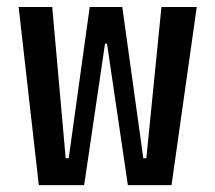

<svg xmlns="http://www.w3.org/2000/svg" viewBox="-20 -538 626 558"><path d="M351.6 0 291 -411.1H285.2L224.6 0H92.8L34.2 -517.6H131.8L170.9 -78.1H179.7L240.7 -517.6H335.4L396.5 -78.1H405.3L449.2 -517.6H551.8L478.5 0Z"/></svg>

Font: CaskaydiaCove NFP
Style: Regular
Weight: 400
Designer: Aaron Bell
Foundry: Saja Typeworks
Version: Version 2111.001; VTT 6.35;Nerd Fonts 3.1.1